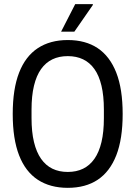

<svg xmlns="http://www.w3.org/2000/svg" viewBox="-20 -891 651 923"><path d="M305.7 12Q221 12 161.6 -26.9Q102.3 -65.8 71.8 -144.3Q41.2 -222.8 41.2 -343Q41.2 -463.2 71.8 -541.7Q102.3 -620.2 161.6 -659.4Q221 -698.5 305.7 -698.5Q391.4 -698.5 449.8 -659.4Q508.2 -620.2 539 -541.7Q569.7 -463.2 569.7 -343Q569.7 -222.8 539 -144.3Q508.2 -65.8 449.8 -26.9Q391.4 12 305.7 12ZM305.7 -64.4Q347.4 -64.4 379.4 -80Q411.5 -95.6 433.9 -127.5Q456.3 -159.4 467.8 -208Q479.4 -256.6 479.4 -323.1V-363.9Q479.4 -430.4 467.8 -479Q456.3 -527.6 433.9 -559Q411.5 -590.4 379.4 -605.8Q347.4 -621.2 305.7 -621.2Q264.1 -621.2 232 -605.8Q199.9 -590.4 177.5 -559Q155.1 -527.6 143.4 -479Q131.6 -430.4 131.6 -363.9V-323.1Q131.6 -256.6 143.4 -208Q155.1 -159.4 177.5 -127.5Q199.9 -95.6 232 -80Q264.1 -64.4 305.7 -64.4ZM273.7 -738.7 341.6 -871.2H425.8L426.8 -867.7L337.4 -738.7Z"/></svg>

Font: Archivo SemiBold Condensed
Style: Regular
Weight: 600
Width: 3
Version: Version 2.001